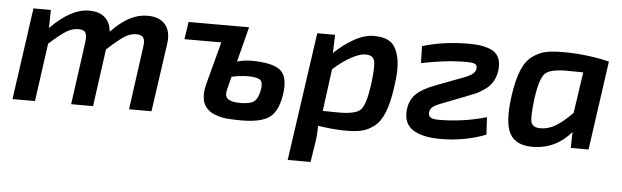

<svg xmlns="http://www.w3.org/2000/svg" viewBox="-46 -665 3305 1021"><g transform="rotate(5 1606.5 -155.0)"><path d="M190 -490 188 -393Q296 -504 393 -504Q448 -504 478 -477Q508 -450 511 -402Q564 -456 610 -480Q656 -504 705 -504Q770 -504 800.5 -467Q831 -430 822 -366L770 0H650L696 -334Q702 -372 691.5 -386.5Q681 -401 654 -401Q623 -401 592 -381.5Q561 -362 500 -306L458 0H341L387 -334Q392 -370 383.5 -385.5Q375 -401 345 -401Q313 -401 281.5 -382Q250 -363 191 -310L148 0H28L97 -490Z M1248 -490 1200 -303Q1241 -314 1277 -314Q1393 -313 1433 -277.5Q1473 -242 1459 -149Q1445 -58 1399 -25.5Q1353 7 1250 7Q1230 7 1215 6.5Q1200 6 1179 4.5Q1158 3 1143 -0.5Q1128 -4 1110 -10.5Q1092 -17 1080.5 -25.5Q1069 -34 1058.5 -47.5Q1048 -61 1043.5 -78Q1039 -95 1039.5 -118Q1040 -141 1047 -168L1108 -397H911L925 -490ZM1178 -220 1160 -150Q1151 -112 1171.5 -98.5Q1192 -85 1236 -85Q1288 -85 1309 -100.5Q1330 -116 1339 -161Q1347 -202 1331.5 -216Q1316 -230 1264 -230Q1226 -230 1178 -220Z M1707 -490 1704 -392Q1750 -438 1806.5 -470Q1863 -502 1913 -502Q1971 -502 2002.5 -479.5Q2034 -457 2047 -398.5Q2060 -340 2044 -238Q2033 -157 2012.5 -105Q1992 -53 1959.5 -28Q1927 -3 1893.5 5Q1860 13 1810 13Q1743 13 1659 0Q1659 55 1652 93L1636 195H1514L1612 -490ZM1677 -81 1765 -80Q1853 -80 1879.5 -107.5Q1906 -135 1921 -243Q1934 -346 1925 -373Q1916 -400 1877 -400Q1848 -400 1801.5 -375Q1755 -350 1707 -306Z M2175 -380 2173 -470Q2264 -499 2382 -504Q2430 -506 2464 -503Q2498 -500 2530.5 -488.5Q2563 -477 2578 -450.5Q2593 -424 2589 -382Q2585 -346 2569.5 -318.5Q2554 -291 2526 -272Q2498 -253 2485 -247Q2472 -241 2443 -230Q2441 -229 2439 -228.5Q2437 -228 2436 -227L2302 -175Q2268 -162 2255.5 -151Q2243 -140 2241 -124Q2239 -100 2257 -93Q2275 -86 2317 -88Q2437 -91 2550 -124L2555 -31Q2441 13 2314 13Q2214 13 2164 -21Q2114 -55 2122 -127Q2128 -180 2161 -211.5Q2194 -243 2259 -267L2382 -314Q2432 -331 2451.5 -345Q2471 -359 2472 -379Q2474 -398 2454.5 -403.5Q2435 -409 2369 -406Q2299 -404 2175 -380Z M3103 0H3008L3010 -85Q2928 11 2806 12Q2715 13 2682.5 -47Q2650 -107 2671 -253Q2683 -336 2704.5 -387.5Q2726 -439 2761 -464Q2796 -489 2831.5 -496.5Q2867 -504 2924 -504Q3052 -504 3170 -475ZM3039 -406 2950 -407Q2863 -407 2835.5 -380Q2808 -353 2793 -247Q2780 -144 2788.5 -117Q2797 -90 2838 -90Q2880 -90 2919 -113.5Q2958 -137 3007 -187Z"/></g></svg>

Font: Exo 2.0 Semi Bold
Style: Italic
Weight: 600
Italic angle: -8°
Designer: Natanael Gama
Version: Version 1.001;PS 001.001;hotconv 1.0.70;makeotf.lib2.5.58329